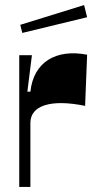

<svg xmlns="http://www.w3.org/2000/svg" viewBox="-20 -738 380 758"><path d="M56 0H100V-253C100 -321 180 -348 316 -320L324 -522C200 -546 112 -492 100 -376H88L106 -520H56ZM60 -640 68 -608 324 -670 312 -718Z"/></svg>

Font: Ribes
Style: Bold
Weight: 900
Designer: Luigi Gorlero
Foundry: Collletttivo
Version: Version 2.100;Glyphs 3.1.2 (3151)